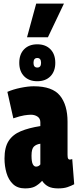

<svg xmlns="http://www.w3.org/2000/svg" viewBox="-20 -1036 434 1066"><path d="M5 -156Q5 -218 28 -253.5Q51 -289 95.5 -307.5Q140 -326 204 -336V-357Q204 -378 188.5 -388.5Q173 -399 152 -399Q137 -399 114.5 -395.5Q92 -392 54 -379L21 -526Q53 -540 94.5 -548.5Q136 -557 167 -557Q271 -557 313 -505Q355 -453 355 -360V-176Q355 -160 358.5 -155Q362 -150 366 -150Q375 -150 381 -153L392 -13Q375 -4 354.5 3Q334 10 303 10Q268 10 247.5 -1Q227 -12 214 -32Q194 -11 174 -0.5Q154 10 119 10Q77 10 52 -14Q27 -38 16 -76Q5 -114 5 -156ZM155 -172Q155 -138 162 -124.5Q169 -111 180 -111Q195 -111 204 -123V-238Q182 -235 168.5 -222.5Q155 -210 155 -172ZM187 -585Q141 -585 114 -612.5Q87 -640 87 -687Q87 -735 114 -762.5Q141 -790 187 -790Q233 -790 260 -762.5Q287 -735 287 -687Q287 -640 260 -612.5Q233 -585 187 -585ZM187 -661Q208 -661 208 -687Q208 -714 187 -714Q166 -714 166 -687Q166 -661 187 -661ZM130 -829 181 -1016H335L246 -829Z"/></svg>

Font: Georama ExtraCondensed ExtraBold
Style: Regular
Weight: 800
Width: 2
Designer: Jean-Baptiste Levee
Foundry: Production Type
Version: Version 1.000